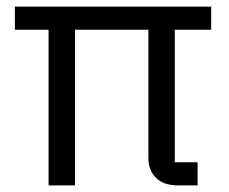

<svg xmlns="http://www.w3.org/2000/svg" viewBox="-20 -561 693 581"><path d="M509 -70H578V0H518Q475 0 452 -23Q429 -46 429 -83V-471H207V0H127V-471H25V-541H619V-471H509Z"/></svg>

Font: IBM Plex Sans SC
Style: Regular
Weight: 400
Designer: Mike Abbink; Paul van der Laan; Pieter van Rosmalen; Eunyou Noh; Wujin Sim; Chorong Kim; Dohee Lee; Yejin We; Jinhee Kim
Foundry: Sandoll Inc.
Version: Version 1.000